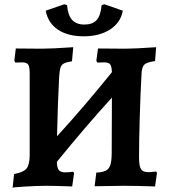

<svg xmlns="http://www.w3.org/2000/svg" viewBox="-20 -870 791 899"><path d="M715 -60 706 3Q620 0 561 0L423 2L431 -62Q460 -63 475.5 -71Q491 -79 497 -98.5Q503 -118 503 -155L504 -413Q381 -278 246 -112Q247 -84 255.5 -73.5Q264 -63 285 -63Q303 -63 322 -66L327 -60L318 3Q234 0 198 0Q154 0 97 3.5Q40 7 39 9L46 -55Q89 -63 103.5 -80Q118 -97 119 -139V-526Q119 -557 112 -567.5Q105 -578 83 -578L52 -577L47 -585L54 -643L174 -642Q222 -642 323 -649L317 -583Q290 -579 278.5 -572.5Q267 -566 263 -553Q259 -540 257 -511Q250 -376 247 -232Q371 -367 504 -532Q503 -559 496 -568.5Q489 -578 468 -578L436 -577L431 -585L439 -643L566 -642Q610 -642 711 -649L706 -584Q669 -579 657 -568.5Q645 -558 643 -529Q638 -443 634.5 -327Q631 -211 631 -132Q631 -93 640 -78.5Q649 -64 673 -64Q690 -64 711 -67ZM194 -820 281 -850 294 -846Q298 -798 318 -776.5Q338 -755 375 -755Q413 -755 432 -775.5Q451 -796 456 -846L469 -850L555 -820Q545 -764 495.5 -732Q446 -700 372 -700Q298 -700 251.5 -731Q205 -762 194 -820Z"/></svg>

Font: Alegreya
Style: Bold
Weight: 700
Designer: Juan Pablo del Peral
Foundry: Huerta Tipografica
Version: Version 2.008; ttfautohint (v1.8)